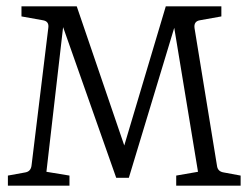

<svg xmlns="http://www.w3.org/2000/svg" viewBox="-20 -588 799 608"><path d="M667 -64Q669 -45 688 -42L742 -32V0H538V-32L607 -44L524 -547H546L388 -25H348L164 -547H185L127 -44L200 -32V0H5V-32L60 -42Q78 -45 80 -65L133 -500Q136 -521 115 -524L48 -536V-568H223L389 -82H360L505 -568H681V-536L614 -524Q593 -521 596 -499Z"/></svg>

Font: Yrsa Light
Style: Regular
Weight: 300
Designer: Anna Giedrys (Yrsa+Rasa design), David Brezina (Yrsa art-direction, Rasa art-direction, design)
Foundry: Rosetta Type Foundry
Version: Version 2.004